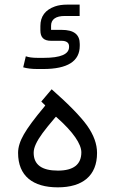

<svg xmlns="http://www.w3.org/2000/svg" viewBox="-20 -804 491 824"><path d="M228 0C334 0 396.5 -49.3 396.5 -147.5C396.5 -186 382.3 -224.6 354.5 -264.2C326.2 -303.7 275.4 -356 201.7 -420.9L157.2 -368.2L174.3 -351.6L170.4 -346.2C127.9 -295.4 98.6 -255.9 82.5 -227.5C65.9 -198.7 57.6 -172.4 57.6 -147.9C57.6 -48.8 121.1 0 228 0ZM79.6 -515.1C95.7 -510.3 116.2 -507.8 141.6 -507.8H165C270 -507.8 322.3 -541 322.3 -607.4V-615.2C322.3 -655.8 297.4 -675.8 244.6 -675.8H199.2V-693.8C199.2 -721.2 220.2 -735.4 257.3 -735.4H321.8V-784.2H269C248.5 -784.2 231 -781.7 215.8 -776.4C174.3 -761.7 153.3 -733.9 153.3 -692.4V-673.8C153.3 -643.1 168 -628.9 199.2 -628.9H244.1C264.2 -628.9 276.4 -621.1 276.4 -605.5V-602.5C276.4 -571.3 240.2 -555.7 167.5 -555.7H142.1C119.1 -555.7 103 -558.1 90.8 -562.5ZM124.5 -148.4C124.5 -160.2 127.9 -172.9 134.3 -186.5C147 -213.9 169.9 -244.6 215.3 -297.9L220.2 -303.2L225.6 -298.3C294.4 -237.3 329.1 -185.5 329.1 -150.4C329.1 -98.1 295.4 -71.8 228.5 -71.8C159.2 -71.8 124.5 -97.2 124.5 -148.4Z"/></svg>

Font: Shabnam Light
Style: Regular
Weight: 300
Foundry: DejaVu fonts team - Redesigned by Saber Rastikerdar - Based on Vazir font
Version: Version 5.0.1